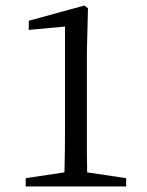

<svg xmlns="http://www.w3.org/2000/svg" viewBox="-20 -674 531 694"><path d="M73 0V-30L213 -51Q214 -90 214.5 -131.5Q215 -173 215 -211V-578L84 -566V-599L285 -654L298 -644L294 -486V-211Q294 -173 294 -131.5Q294 -90 295 -51L436 -30V0Z"/></svg>

Font: Source Serif 4 Subhead
Style: Regular
Weight: 400
Designer: Frank Grießhammer
Foundry: Adobe Systems Incorporated
Version: Version 4.004;hotconv 1.0.117;makeotfexe 2.5.65602